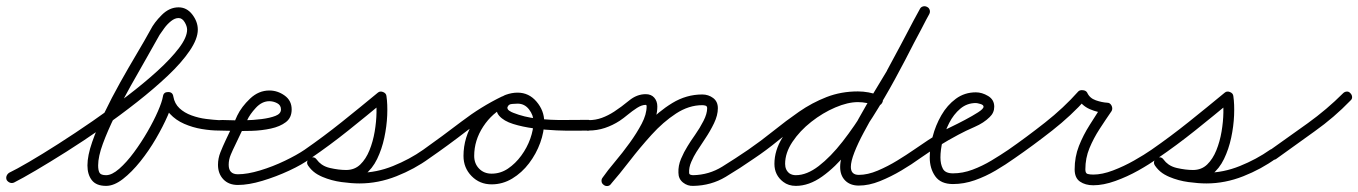

<svg xmlns="http://www.w3.org/2000/svg" viewBox="-25 -581 4442 628"><path d="M21 16Q14 19 7.5 16.5Q1 14 -3 8Q-6 1 -3.5 -5.5Q-1 -12 5 -16Q28 -27 70 -51.5Q112 -76 166 -110.5Q220 -145 278 -185Q336 -225 391 -267Q446 -309 490 -349Q534 -389 560.5 -424Q587 -459 587 -484Q587 -495 579 -508.5Q571 -522 559 -522Q547 -522 534.5 -512Q522 -502 512.5 -489Q503 -476 497 -467Q497 -467 497 -467Q497 -467 497 -467Q480 -436 455 -392.5Q430 -349 402.5 -300Q375 -251 351 -202Q327 -153 311.5 -111Q296 -69 296 -40Q296 -24 300.5 -16Q305 -8 322 -8Q341 -8 365 -29Q389 -50 413 -82.5Q437 -115 457.5 -150.5Q478 -186 491.5 -217Q505 -248 508 -266Q510 -280 525 -280Q540 -280 542 -265Q546 -242 562 -227Q578 -212 601.5 -203.5Q625 -195 649 -192Q673 -189 691 -188Q691 -188 691 -188Q691 -188 691 -188Q698 -188 703.5 -183Q709 -178 708 -171Q708 -164 703 -158.5Q698 -153 691 -154Q665 -154 635 -159Q605 -164 577.5 -176Q550 -188 531 -208.5Q512 -229 508 -261Q507 -268 512.5 -271.5Q518 -275 525 -275Q532 -275 537.5 -271.5Q543 -268 542 -260Q539 -238 523.5 -202.5Q508 -167 485 -127.5Q462 -88 434 -53Q406 -18 377 4.5Q348 27 322 27Q290 27 275.5 8.5Q261 -10 261 -40Q261 -72 276.5 -116.5Q292 -161 316 -211Q340 -261 368 -311Q396 -361 422.5 -405.5Q449 -450 467 -483Q467 -483 467 -483Q467 -483 467 -483Q479 -507 504 -532Q529 -557 559 -557Q586 -557 604 -533.5Q622 -510 622 -484Q622 -454 595.5 -415Q569 -376 524 -333.5Q479 -291 423 -247Q367 -203 307.5 -161.5Q248 -120 192.5 -85Q137 -50 92 -23.5Q47 3 21 16Q21 16 21 16Q21 16 21 16Z M674 -171Q673 -178 678.5 -183Q684 -188 691 -188Q699 -189 721.5 -188Q744 -187 773.5 -187.5Q803 -188 830.5 -191.5Q858 -195 876 -202Q894 -209 894 -223Q894 -237 881.5 -243.5Q869 -250 856 -250Q832 -250 812 -228.5Q792 -207 783 -187Q773 -167 763.5 -147Q754 -127 744 -106Q737 -92 730 -75.5Q723 -59 723 -42Q723 -11 753 -11Q784 -11 825.5 -23.5Q867 -36 906.5 -55Q946 -74 971 -91Q977 -95 984 -94Q991 -93 995 -87Q999 -81 998 -74Q997 -67 991 -63Q964 -43 921 -23Q878 -3 833 10.5Q788 24 753 24Q723 24 705.5 5.5Q688 -13 688 -42Q688 -63 696 -83Q704 -103 713 -122Q722 -142 732 -162Q742 -182 751 -203Q765 -232 793 -258.5Q821 -285 856 -285Q883 -285 906 -268.5Q929 -252 929 -223Q929 -196 910 -181.5Q891 -167 861 -160.5Q831 -154 798 -153Q765 -152 736 -153Q707 -154 691 -154Q684 -153 679 -158.5Q674 -164 674 -171Z M967 -67Q962 -73 963.5 -80Q965 -87 971 -91Q1033 -134 1093 -182Q1153 -230 1211 -278Q1218 -284 1228 -280Q1238 -276 1239 -267Q1243 -240 1241.5 -204Q1240 -168 1232 -130.5Q1224 -93 1208.5 -61Q1193 -29 1168 -9.5Q1143 10 1107 10Q1074 10 1038.5 0Q1003 -10 983 -39Q978 -46 980 -53Q982 -60 987 -63Q992 -67 999 -66.5Q1006 -66 1011 -59Q1024 -41 1049.5 -31.5Q1075 -22 1103 -19Q1131 -16 1151 -16Q1206 -16 1260.5 -38Q1315 -60 1359 -91Q1365 -95 1372 -94Q1379 -93 1383 -87Q1387 -81 1386 -74Q1385 -67 1379 -63Q1331 -28 1271.5 -4.5Q1212 19 1151 19Q1125 19 1092 14.5Q1059 10 1029.5 -2.5Q1000 -15 983 -39Q978 -46 980 -53Q982 -60 987 -63Q992 -67 999 -66.5Q1006 -66 1011 -59Q1026 -38 1054.5 -31.5Q1083 -25 1107 -25Q1135 -25 1153.5 -43Q1172 -61 1183.5 -89.5Q1195 -118 1200.5 -150.5Q1206 -183 1206.5 -213Q1207 -243 1205 -262Q1204 -267 1209.5 -267Q1215 -267 1222 -264Q1228 -261 1232.5 -257.5Q1237 -254 1233 -251Q1174 -202 1114 -154Q1054 -106 991 -63Q985 -58 978 -59.5Q971 -61 967 -67Z M1355 -67Q1351 -73 1352 -80Q1353 -87 1359 -91Q1421 -135 1484.5 -183.5Q1548 -232 1616 -265Q1616 -265 1616 -265Q1616 -265 1616 -265Q1622 -268 1629 -266Q1636 -264 1639 -257Q1642 -251 1640 -244Q1638 -237 1631 -234Q1564 -201 1502 -153Q1440 -105 1379 -63Q1373 -59 1366 -60Q1359 -61 1355 -67ZM1616 -265Q1623 -268 1629.5 -265.5Q1636 -263 1639 -257Q1642 -250 1639.5 -243.5Q1637 -237 1631 -234Q1585 -212 1555.5 -167Q1526 -122 1526 -71Q1526 -46 1542 -29.5Q1558 -13 1583 -13Q1612 -13 1636.5 -29.5Q1661 -46 1680 -72Q1699 -98 1709.5 -127.5Q1720 -157 1720 -183Q1720 -204 1705.5 -223Q1691 -242 1668 -242Q1662 -242 1650 -241Q1638 -240 1636 -232Q1636 -232 1635 -232Q1635 -232 1635 -232Q1633 -224 1640.5 -219Q1648 -214 1654 -212Q1689 -198 1732 -193Q1775 -188 1819 -188.5Q1863 -189 1900 -189Q1907 -188 1912.5 -183Q1918 -178 1918 -171Q1917 -164 1912 -158.5Q1907 -153 1900 -154Q1889 -154 1861 -153.5Q1833 -153 1796 -154.5Q1759 -156 1721.5 -161Q1684 -166 1653.5 -175.5Q1623 -185 1608 -202Q1593 -219 1603 -244Q1603 -244 1603 -244Q1602 -244 1602 -244Q1610 -264 1629.5 -271Q1649 -278 1668 -278Q1705 -278 1730 -248.5Q1755 -219 1755 -183Q1755 -150 1742 -114Q1729 -78 1705.5 -47Q1682 -16 1650.5 3Q1619 22 1583 22Q1544 22 1517.5 -5Q1491 -32 1491 -71Q1491 -132 1526 -186Q1561 -240 1616 -265Q1616 -265 1616 -265Q1616 -265 1616 -265Z M1900 -154V-153Q1893 -153 1888 -158.5Q1883 -164 1883 -171Q1883 -178 1888 -183Q1893 -188 1900 -188Q1923 -188 1943.5 -195.5Q1964 -203 1984 -216Q2007 -231 2032.5 -252Q2058 -273 2087 -273Q2105 -273 2115 -261.5Q2125 -250 2125 -233Q2125 -200 2109 -166.5Q2093 -133 2069 -100Q2045 -67 2019 -36.5Q1993 -6 1974 20Q1970 26 1962.5 27Q1955 28 1950 24Q1944 20 1943 12.5Q1942 5 1946 0Q1962 -23 1986.5 -52Q2011 -81 2034.5 -113.5Q2058 -146 2074 -176.5Q2090 -207 2090 -233Q2090 -238 2087 -238Q2074 -238 2058.5 -228Q2043 -218 2028.5 -206Q2014 -194 2002 -186Q1979 -171 1953.5 -162.5Q1928 -154 1900 -154Q1900 -154 1900 -154Q1900 -154 1900 -154ZM1949 23Q1943 19 1942.5 11.5Q1942 4 1947 -1Q1978 -38 2013 -84Q2048 -130 2088 -173Q2128 -216 2174 -244Q2220 -272 2272 -272Q2292 -272 2307.5 -260.5Q2323 -249 2323 -227Q2323 -204 2310.5 -178Q2298 -152 2281.5 -127.5Q2265 -103 2253 -84Q2244 -70 2236 -51.5Q2228 -33 2229 -16Q2229 -16 2229 -16Q2229 -16 2229 -16Q2229 -16 2229 -16Q2229 -16 2229 -16Q2229 -11 2233.5 -9.5Q2238 -8 2242 -8Q2294 -9 2337.5 -36Q2381 -63 2422 -91Q2422 -91 2422 -91Q2422 -91 2422 -91Q2428 -95 2435 -94Q2442 -93 2446 -87Q2450 -81 2449 -74Q2448 -67 2442 -63Q2396 -31 2348.5 -2.5Q2301 26 2243 27Q2224 28 2209 16Q2194 4 2194 -16Q2194 -16 2194 -16Q2194 -16 2194 -16Q2194 -16 2194 -16Q2194 -16 2194 -16Q2193 -39 2202.5 -61.5Q2212 -84 2224 -103Q2233 -118 2248.5 -140Q2264 -162 2276 -185.5Q2288 -209 2288 -227Q2288 -234 2282.5 -235.5Q2277 -237 2272 -237Q2228 -237 2186 -209.5Q2144 -182 2106 -140Q2068 -98 2034.5 -54.5Q2001 -11 1973 21Q1969 27 1961.5 27.5Q1954 28 1949 23Z M2418 -67Q2413 -73 2414.5 -80Q2416 -87 2422 -91Q2464 -120 2505 -153Q2546 -186 2588.5 -215.5Q2631 -245 2678.5 -263.5Q2726 -282 2781 -282Q2799 -282 2816.5 -278.5Q2834 -275 2850 -270Q2850 -270 2850 -270Q2850 -270 2850 -270Q2857 -267 2860.5 -261Q2864 -255 2862 -248Q2859 -241 2853 -237.5Q2847 -234 2840 -236Q2825 -241 2810.5 -244Q2796 -247 2781 -247Q2730 -247 2685 -228.5Q2640 -210 2599.5 -181.5Q2559 -153 2520 -121Q2481 -89 2442 -63Q2436 -58 2429 -59.5Q2422 -61 2418 -67ZM2851 -269Q2858 -267 2861 -260.5Q2864 -254 2861 -247Q2859 -240 2852.5 -237Q2846 -234 2839 -237Q2824 -242 2810.5 -244.5Q2797 -247 2781 -247Q2748 -247 2707 -229.5Q2666 -212 2628.5 -182.5Q2591 -153 2567 -117Q2543 -81 2543 -45Q2543 -25 2557 -14Q2566 -8 2578 -8Q2614 -8 2653 -38Q2692 -68 2731 -118Q2770 -168 2807 -228.5Q2844 -289 2877 -350.5Q2910 -412 2937.5 -465Q2965 -518 2984 -552Q2984 -552 2984 -552Q2984 -552 2984 -552Q2987 -558 2994 -560Q3001 -562 3008 -558Q3014 -555 3016 -548Q3018 -541 3014 -534Q2993 -497 2965 -441.5Q2937 -386 2902.5 -322.5Q2868 -259 2829 -197.5Q2790 -136 2748.5 -85Q2707 -34 2664 -3.5Q2621 27 2578 27Q2554 27 2537 14Q2508 -8 2508 -45Q2508 -89 2534.5 -131.5Q2561 -174 2603.5 -208Q2646 -242 2693 -262Q2740 -282 2781 -282Q2816 -282 2851 -269Q2851 -269 2851 -269Q2851 -269 2851 -269ZM3007 -558Q3014 -555 3016 -548Q3018 -541 3014 -535Q2988 -484 2961 -434Q2934 -384 2907 -334Q2907 -334 2907 -334Q2907 -333 2907 -333Q2895 -313 2877 -282.5Q2859 -252 2838.5 -216.5Q2818 -181 2799.5 -146.5Q2781 -112 2769.5 -82.5Q2758 -53 2758 -35Q2758 -9 2784 -9Q2813 -9 2846 -23Q2879 -37 2910 -56Q2941 -75 2964 -91Q2970 -95 2977 -94Q2984 -93 2988 -87Q2992 -81 2991 -74Q2990 -67 2984 -63Q2958 -44 2923.5 -23.5Q2889 -3 2853 11.5Q2817 26 2784 26Q2756 26 2739.5 9.5Q2723 -7 2723 -35Q2723 -64 2740.5 -105.5Q2758 -147 2783.5 -193Q2809 -239 2834.5 -280.5Q2860 -322 2877 -351Q2877 -351 2877 -350Q2876 -350 2876 -350Q2903 -400 2930 -450.5Q2957 -501 2984 -551Q2987 -558 2994 -560Q3001 -562 3007 -558Z M2984 -63Q2978 -59 2971 -60Q2964 -61 2960 -67Q2956 -73 2957 -80Q2958 -87 2964 -91Q2987 -107 3010.5 -122.5Q3034 -138 3059 -152Q3065 -156 3086 -166Q3107 -176 3131.5 -189Q3156 -202 3174 -213.5Q3192 -225 3192 -232Q3192 -238 3181.5 -241Q3171 -244 3167 -244Q3138 -244 3116 -225.5Q3094 -207 3079.5 -178.5Q3065 -150 3058 -120Q3051 -90 3051 -66Q3051 -44 3059 -29Q3067 -14 3092 -14Q3124 -14 3156 -26Q3188 -38 3218 -56Q3248 -74 3273 -91Q3279 -95 3286 -94Q3293 -93 3297 -87Q3301 -81 3300 -74Q3299 -67 3293 -63Q3265 -43 3232 -23.5Q3199 -4 3163.5 8.5Q3128 21 3092 21Q3052 21 3034 -4.5Q3016 -30 3016 -66Q3016 -97 3025.5 -134Q3035 -171 3054 -204Q3073 -237 3101.5 -258Q3130 -279 3167 -279Q3187 -279 3207 -267Q3227 -255 3227 -232Q3227 -212 3212 -198Q3193 -179 3163 -166Q3133 -153 3109 -140Q3077 -123 3045.5 -103.5Q3014 -84 2984 -63Q2984 -63 2984 -63Q2984 -63 2984 -63Z M3293 -63Q3287 -58 3280 -59.5Q3273 -61 3269 -67Q3264 -73 3265.5 -80Q3267 -87 3273 -91Q3332 -132 3393 -180Q3454 -228 3502 -282Q3507 -287 3517 -286Q3527 -285 3531 -278Q3539 -260 3559 -253Q3579 -246 3597 -245Q3606 -245 3611 -235Q3615 -226 3611 -218Q3591 -189 3571.5 -159Q3552 -129 3538.5 -96.5Q3525 -64 3525 -27Q3525 -14 3532.5 -12Q3540 -10 3551 -10Q3580 -10 3615.5 -23.5Q3651 -37 3684.5 -56Q3718 -75 3741 -91Q3741 -91 3741 -91Q3741 -91 3741 -91Q3747 -95 3754 -94Q3761 -93 3765 -87Q3769 -81 3768 -74Q3767 -67 3761 -63Q3735 -44 3698.5 -23.5Q3662 -3 3623 11Q3584 25 3551 25Q3525 25 3507.5 13Q3490 1 3490 -27Q3490 -68 3504 -103.5Q3518 -139 3539 -172Q3560 -205 3581 -238Q3584 -241 3588 -237.5Q3592 -234 3595 -228Q3598 -221 3598.5 -215.5Q3599 -210 3595 -211Q3567 -212 3539.5 -224Q3512 -236 3499 -262Q3498 -266 3503 -267Q3508 -268 3515 -267Q3521 -266 3526 -263.5Q3531 -261 3528 -258Q3479 -203 3416.5 -154Q3354 -105 3293 -63Q3293 -63 3293 -63Q3293 -63 3293 -63Z M3737 -67Q3732 -73 3733.5 -80Q3735 -87 3741 -91Q3803 -134 3863 -182Q3923 -230 3981 -278Q3988 -284 3998 -280Q4008 -276 4009 -267Q4013 -240 4011.5 -204Q4010 -168 4002 -130.5Q3994 -93 3978.5 -61Q3963 -29 3938 -9.5Q3913 10 3877 10Q3844 10 3808.5 0Q3773 -10 3753 -39Q3748 -46 3750 -53Q3752 -60 3757 -63Q3762 -67 3769 -66.5Q3776 -66 3781 -59Q3794 -41 3819.5 -31.5Q3845 -22 3873 -19Q3901 -16 3921 -16Q3976 -16 4030.5 -38Q4085 -60 4129 -91Q4135 -95 4142 -94Q4149 -93 4153 -87Q4157 -81 4156 -74Q4155 -67 4149 -63Q4101 -28 4041.5 -4.5Q3982 19 3921 19Q3895 19 3862 14.5Q3829 10 3799.5 -2.5Q3770 -15 3753 -39Q3748 -46 3750 -53Q3752 -60 3757 -63Q3762 -67 3769 -66.5Q3776 -66 3781 -59Q3796 -38 3824.5 -31.5Q3853 -25 3877 -25Q3905 -25 3923.5 -43Q3942 -61 3953.5 -89.5Q3965 -118 3970.5 -150.5Q3976 -183 3976.5 -213Q3977 -243 3975 -262Q3974 -267 3979.5 -267Q3985 -267 3992 -264Q3998 -261 4002.5 -257.5Q4007 -254 4003 -251Q3944 -202 3884 -154Q3824 -106 3761 -63Q3755 -58 3748 -59.5Q3741 -61 3737 -67Z M4125 -66Q4121 -71 4122 -78.5Q4123 -86 4129 -90Q4190 -133 4252.5 -178Q4315 -223 4368 -276Q4373 -281 4380 -281.5Q4387 -282 4392 -276Q4397 -271 4397.5 -264Q4398 -257 4392 -252Q4339 -197 4275 -151.5Q4211 -106 4149 -61Q4143 -57 4136 -58.5Q4129 -60 4125 -66Z"/></svg>

Font: FRB American Cursive
Style: Italic
Weight: 400
Italic angle: -25°
Version: Version 2.0;Modular Font Editor K font №1